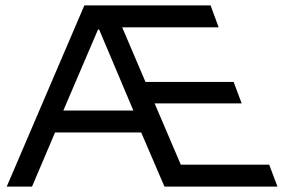

<svg xmlns="http://www.w3.org/2000/svg" viewBox="-20 -695 1053 715"><path d="M5 0 294.2 -675H764.2L794.2 -593.3H435L521.7 -390H850L880 -310H555.8L653.3 -81.7H982.5L1013.3 0H592.5L505.8 -201.7H185L99.2 0ZM215.8 -283.3H476.7L349.2 -585H345Z"/></svg>

Font: Funnel Display
Style: Regular
Weight: 400
Designer: NORD ID, Kristian Moeller
Foundry: Dicotype
Version: Version 1.000